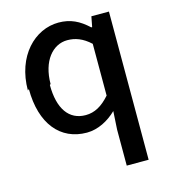

<svg xmlns="http://www.w3.org/2000/svg" viewBox="-121 -659 909 1025"><g transform="rotate(-15 333.5 -146.0)"><path d="M53 -260C53 -67 147 45 293 45C355 45 414 13 458 -30L452 71V270H573V-549H476L465 -492H460C411 -538 363 -562 297 -562C166 -562 46 -444 46 -254ZM172 -256C172 -382 237 -459 318 -459C361 -459 402 -445 445 -405V-119C402 -70 360 -47 311 -47C219 -47 167 -120 167 -252Z"/></g></svg>

Font: GenEiGothic-pro-SemiBold
Style: Regular
Weight: 500
Designer: Ryoko NISHIZUKA (kana & ideographs); Paul D. Hunt (Latin, Greek & Cyrillic); Wenlong ZHANG (bopomofo); Sandoll Communica
Foundry: Adobe Systems Incorporated; o_tamon
Version: Version 1.000.140830